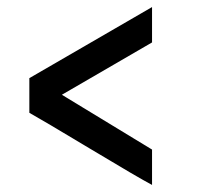

<svg xmlns="http://www.w3.org/2000/svg" viewBox="-20 -579 570 543"><path d="M410 -459 155 -311 410 -156V-56Q372 -76 235.5 -158Q99 -240 63 -260V-358L410 -559Z"/></svg>

Font: TypoPRO Titillium Text
Style: 600 wt
Weight: 600
Designer: Accademia di Belle Arti di Urbino and others
Foundry: Accademia di Belle Arti di Urbino and others.
Version: Version 25.000